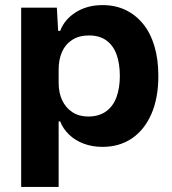

<svg xmlns="http://www.w3.org/2000/svg" viewBox="-20 -566 676 753"><path d="M63 167V-536H203L208 -445H216Q233 -490 277.5 -518Q322 -546 382 -546Q432 -546 472 -527Q512 -508 541 -472.5Q570 -437 585.5 -385.5Q601 -334 601 -268Q601 -181 573.5 -118.5Q546 -56 497 -23Q448 10 382 10Q342 10 308.5 -2.5Q275 -15 251 -38Q227 -61 216 -90H210V167ZM326 -109Q367 -109 395 -128.5Q423 -148 436.5 -184Q450 -220 450 -268Q450 -317 437 -352.5Q424 -388 397 -407.5Q370 -427 329 -427Q290 -427 263 -409.5Q236 -392 223 -362Q210 -332 210 -294V-241Q210 -202 224 -172.5Q238 -143 264 -126Q290 -109 326 -109Z"/></svg>

Font: Mona Sans ExtraLight
Style: Bold
Weight: 700
Version: Version 2.000